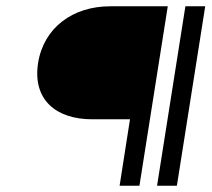

<svg xmlns="http://www.w3.org/2000/svg" viewBox="-20 -595 672 610"><path d="M101 -395C83 -279 157 -216 273 -216H393L360 -5H423L513 -575H330C211 -575 119 -507 101 -395ZM479 -5H542L632 -575H569Z"/></svg>

Font: Charger Sport
Style: LitExtObl
Weight: 300
Designer: Jasper
Foundry: Cannot Into Space Fonts
Version: Version 1.1